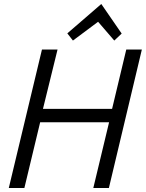

<svg xmlns="http://www.w3.org/2000/svg" viewBox="-20 -941 730 961"><path d="M24 0 190 -693H268L195 -396H541L612 -693H690L525 0H447L526 -329H181L102 0ZM345 -738 317 -774 487 -921 589 -773 552 -738 471 -832Z"/></svg>

Font: Ubuntu Sans
Style: Italic
Weight: 400
Italic angle: -13.5°
Designer: Dalton Maag Ltd
Foundry: Dalton Maag Ltd
Version: Version 1.006